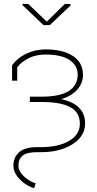

<svg xmlns="http://www.w3.org/2000/svg" viewBox="-20 -782 499 986"><path d="M203.6 -652.8 95.7 -755.4V-761.7H125L220.2 -670.9L313 -761.7H341.8V-753.4L235.4 -652.8ZM155.3 184.6Q131.3 177.7 106.7 160.4Q82 143.1 65.4 119.1Q48.8 95.2 48.8 69.3Q48.8 25.9 78.1 -0.2Q107.4 -26.4 169.4 -26.4H189.5Q280.3 -26.4 335.2 -58.6Q390.1 -90.8 390.1 -146.5Q390.1 -205.1 340.8 -231.7Q291.5 -258.3 192.9 -258.3H133.3V-285.6H192.9Q288.6 -285.6 333.7 -314.9Q378.9 -344.2 378.9 -398.9Q378.9 -445.3 337.9 -473.4Q296.9 -501.5 214.4 -502Q167 -502 129.9 -484.4Q92.8 -466.8 68.4 -437V-367.7H42V-446.8Q69.3 -484.4 114.7 -506.3Q160.2 -528.3 214.4 -528.3Q303.2 -528.3 354.7 -494.4Q406.2 -460.4 406.2 -397Q406.2 -355.5 377.2 -322.3Q348.1 -289.1 294.9 -272.9Q417 -245.6 417 -148.4Q417 -103 386.7 -69.8Q356.4 -36.6 304.9 -18.3Q253.4 0 189.5 -0.5H169.4Q118.7 -0.5 96.7 16.8Q74.7 34.2 74.7 68.8Q74.7 88.9 88.4 107.2Q102.1 125.5 122.3 139.4Q142.6 153.3 163.1 159.2Z"/></svg>

Font: Roboto Slab Thin
Style: Regular
Weight: 100
Designer: Google
Version: Version 2.000; ttfautohint (v1.8.1.43-b0c9)